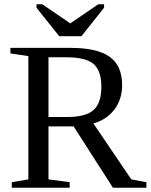

<svg xmlns="http://www.w3.org/2000/svg" viewBox="-20 -879 707 899"><path d="M207 -287.1V-39.1L306.2 -25.9V0H35.2V-25.9L112.8 -39.1V-616.2L28.8 -628.9V-654.8H311.5Q434.6 -654.8 493.2 -613.3Q551.8 -571.8 551.8 -480Q551.8 -414.6 516.1 -366.9Q480.5 -319.3 417.5 -300.8L594.7 -39.1L665.5 -25.9V0H508.8L324.7 -287.1ZM454.6 -473.1Q454.6 -547.9 418.2 -579.3Q381.8 -610.8 290.5 -610.8H207V-331.1H293.5Q380.9 -331.1 417.7 -363.5Q454.6 -396 454.6 -473.1ZM178.2 -858.9 309.1 -769.5 439.9 -858.9H467.3V-842.8L361.3 -709.5H257.3L150.9 -842.8V-858.9Z"/></svg>

Font: Times New Roman
Style: Regular
Weight: 400
Designer: Steve Matteson
Foundry: Ascender Corporation
Version: Version 2.00.3